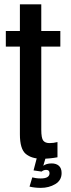

<svg xmlns="http://www.w3.org/2000/svg" viewBox="-20 -744 335 907"><path d="M178 6Q129 6 101.5 -17.2Q74 -40.5 74 -109.5V-524H7.5V-597.5H74V-723.5H175V-597.5H265V-524H175V-131.5Q175 -91 184.5 -79.5Q194 -68 214 -68Q233 -68 251.5 -73V-1Q213 6 178 6ZM173 143.5Q144 143.5 119.5 137.5L132.5 94Q139 96 150 97.5Q161 99 172.5 99Q214 99 214 74Q214 58.5 198 58.5Q186 58.5 176.5 66.5L138.5 61L154.5 0H196L184.5 39Q191 34 201 31Q211 28 224 28Q245.5 28 258.2 39.2Q271 50.5 271 73.5Q271 108 241 125.8Q211 143.5 173 143.5Z"/></svg>

Font: Anybody Condensed Medium
Style: Regular
Weight: 500
Width: 3
Designer: Tyler Finck
Foundry: Etcetera Type Company
Version: Version 1.010; ttfautohint (v1.8.3) -l 8 -r 50 -G 200 -x 14 